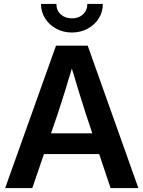

<svg xmlns="http://www.w3.org/2000/svg" viewBox="-20 -961 733 981"><path d="M6.3 0 266.1 -727.5H428.2L687 0H544.9L486.8 -173.8H204.6L145 0ZM240.7 -279.8H451.7L417.5 -382.3Q401.4 -432.6 384.5 -487.3Q367.7 -542 347.2 -610.8Q326.7 -542 309.6 -487.3Q292.5 -432.6 275.9 -382.3ZM347.7 -794.9Q302.7 -794.9 267.1 -814.5Q231.4 -834 210.4 -866.9Q189.5 -899.9 189.5 -940.9H268.1Q268.1 -908.2 290.3 -887.7Q312.5 -867.2 347.7 -867.2Q382.3 -867.2 404.3 -887.7Q426.3 -908.2 426.3 -940.9H505.4Q505.4 -899.9 484.6 -866.9Q463.9 -834 428 -814.5Q392.1 -794.9 347.7 -794.9Z"/></svg>

Font: Inter Display SemiBold
Style: Regular
Weight: 600
Designer: Rasmus Andersson
Foundry: rsms
Version: Version 4.001;git-9221beed3